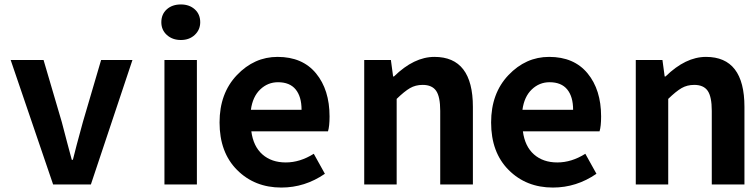

<svg xmlns="http://www.w3.org/2000/svg" viewBox="-20 -830 3370 864"><path d="M219 0 28 -560H176L258 -281Q266 -249 282.5 -187.5Q299 -126 303 -111H308Q320 -161 353 -281L435 -560H576L389 0Z M720 0V-560H866V0ZM706 -730Q706 -766 730.5 -788Q755 -810 794 -810Q832 -810 856.5 -788Q881 -766 881 -730Q881 -696 856.5 -673Q832 -650 794 -650Q756 -650 731 -672.5Q706 -695 706 -730Z M1246 14Q1126 14 1047 -65Q968 -144 968 -279Q968 -410 1046 -492Q1124 -574 1229 -574Q1341 -574 1402 -500Q1463 -426 1463 -306Q1463 -262 1456 -239H1111Q1120 -171 1161 -135Q1202 -99 1266 -99Q1330 -99 1392 -138L1442 -48Q1352 14 1246 14ZM1109 -336H1337Q1337 -395 1310.5 -427.5Q1284 -460 1231 -460Q1185 -460 1151 -427.5Q1117 -395 1109 -336Z M1619 0V-560H1739L1749 -486H1753Q1843 -574 1935 -574Q2108 -574 2108 -349V0H1961V-331Q1961 -395 1942.5 -421.5Q1924 -448 1882 -448Q1850 -448 1825 -433.5Q1800 -419 1765 -385V0Z M2468 14Q2348 14 2269 -65Q2190 -144 2190 -279Q2190 -410 2268 -492Q2346 -574 2451 -574Q2563 -574 2624 -500Q2685 -426 2685 -306Q2685 -262 2678 -239H2333Q2342 -171 2383 -135Q2424 -99 2488 -99Q2552 -99 2614 -138L2664 -48Q2574 14 2468 14ZM2331 -336H2559Q2559 -395 2532.5 -427.5Q2506 -460 2453 -460Q2407 -460 2373 -427.5Q2339 -395 2331 -336Z M2841 0V-560H2961L2971 -486H2975Q3065 -574 3157 -574Q3330 -574 3330 -349V0H3183V-331Q3183 -395 3164.5 -421.5Q3146 -448 3104 -448Q3072 -448 3047 -433.5Q3022 -419 2987 -385V0Z"/></svg>

Font: NotoSansHansBold
Style: Bold
Weight: 700
Designer: Ryoko NISHIZUKA  (kana & ideographs); Paul D. Hunt (Latin, Greek & Cyrillic); Wenlong ZHANG  (bopomofo); Sandoll Communi
Foundry: Adobe Systems Incorporated
Version: Version 1.00;December 8, 2021;FontCreator 13.0.0.2675 64-bit